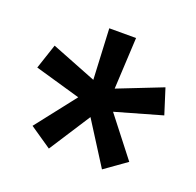

<svg xmlns="http://www.w3.org/2000/svg" viewBox="-85 -801 619 605"><g transform="rotate(20 224.5 -498.0)"><path d="M62 -339.4 166.5 -473.1 13.2 -517.1 41 -600.6 192.4 -541 184.1 -710.9H273.9L265.1 -538.1L414.1 -596.7L440.9 -512.2L285.2 -467.8L387.2 -336.9L314.5 -285.2L224.1 -427.7L134.8 -289.6Z"/></g></svg>

Font: Vazirmatn RD UI SemiBold
Style: Regular
Weight: 600
Designer: Saber Rastikerdar
Foundry: Saber Rastikerdar
Version: Version 33.003